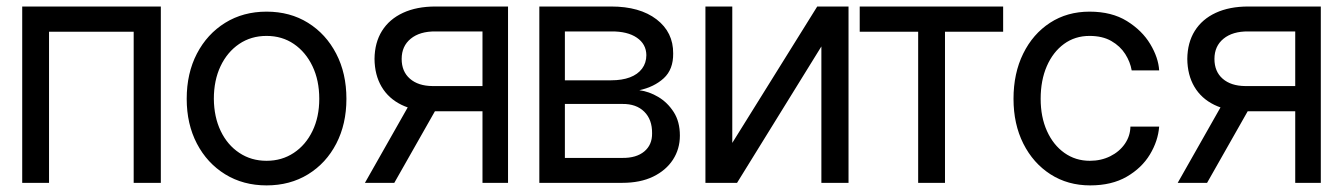

<svg xmlns="http://www.w3.org/2000/svg" viewBox="-20 -559 4106 587"><path d="M47.9 0V-539.1H471.7V0H388.7V-461.9H129.9V0Z M794.9 7.8Q723.6 7.8 668.5 -26.1Q613.3 -60.1 582 -119.9Q550.8 -179.7 550.8 -256.8Q550.8 -335 582 -395Q613.3 -455.1 668.5 -489.3Q723.6 -523.4 794.9 -523.4Q866.7 -523.4 921.6 -489.3Q976.6 -455.1 1007.8 -395Q1039.1 -335 1039.1 -256.8Q1039.1 -179.7 1008.1 -119.9Q977.1 -60.1 921.9 -26.1Q866.7 7.8 794.9 7.8ZM794.9 -67.4Q841.8 -67.4 878.2 -91.6Q914.6 -115.7 935.3 -158.4Q956.1 -201.2 956.1 -256.8Q956.1 -313.5 935.3 -356.7Q914.6 -399.9 878.4 -424.6Q842.3 -449.2 794.9 -449.2Q747.6 -449.2 711.2 -424.6Q674.8 -399.9 654.3 -356.7Q633.8 -313.5 633.8 -256.8Q634.3 -201.2 654.8 -158.4Q675.3 -115.7 711.7 -91.6Q748 -67.4 794.9 -67.4Z M1455.1 0V-462.9H1311.5Q1263.7 -463.4 1235.8 -440.7Q1208 -418 1208 -378.9Q1208 -340.3 1233.2 -318.4Q1258.3 -296.4 1301.8 -295.9H1475.6V-218.8H1301.8Q1247.1 -219.2 1207.5 -238.5Q1168 -257.8 1146.7 -293.7Q1125.5 -329.6 1125 -378.9Q1125.5 -428.7 1147.9 -464.6Q1170.4 -500.5 1212.2 -519.8Q1253.9 -539.1 1311.5 -539.1H1533.2V0ZM1095.7 0 1248 -268.6H1337.9L1185.5 0Z M1628.9 0V-539.1H1848.6Q1936 -539.1 1987.3 -499.8Q2038.6 -460.4 2038.1 -395.5Q2038.6 -346.7 2009.3 -319.8Q1980 -293 1934.6 -283.2Q1964.4 -279.3 1992.7 -262.5Q2021 -245.6 2039.8 -216.3Q2058.6 -187 2058.6 -144.5Q2058.6 -103.5 2037.4 -70.8Q2016.1 -38.1 1976.8 -19Q1937.5 0 1882.8 0ZM1707 -76.2H1882.8Q1925.3 -75.7 1949.7 -95.9Q1974.1 -116.2 1973.6 -151.4Q1974.1 -193.4 1949.7 -217.5Q1925.3 -241.7 1882.8 -241.2H1707ZM1707 -313.5H1848.6Q1881.8 -313.5 1905.8 -322.5Q1929.7 -331.5 1942.9 -349.1Q1956.1 -366.7 1956.1 -390.6Q1955.6 -424.3 1927 -443.8Q1898.4 -463.4 1848.6 -462.9H1707Z M2218.8 -122.1 2478.5 -539.1H2574.2V0H2491.2V-417L2233.4 0H2136.7V-539.1H2218.8Z M2608.4 -461.9V-539.1H3046.9V-461.9H2869.1V0H2787.1V-461.9Z M3313 7.8Q3244.6 7.8 3191.7 -26.1Q3138.7 -60.1 3108.6 -119.9Q3078.6 -179.7 3078.6 -256.8Q3078.6 -335 3108.2 -395Q3137.7 -455.1 3190.2 -489.3Q3242.7 -523.4 3311 -523.4Q3378.9 -523.4 3425.3 -494.6Q3471.7 -465.8 3496.6 -424.3Q3521.5 -382.8 3523.9 -343.8H3439.9Q3435.5 -369.6 3420.2 -393.8Q3404.8 -418 3377.7 -433.6Q3350.6 -449.2 3311 -449.2Q3266.6 -449.2 3232.9 -424.6Q3199.2 -399.9 3180.4 -356.7Q3161.6 -313.5 3161.6 -256.8Q3161.6 -201.2 3180.9 -158.4Q3200.2 -115.7 3234.1 -91.6Q3268.1 -67.4 3312 -67.4Q3346.2 -67.4 3374.3 -81.3Q3402.3 -95.2 3418.9 -119.1Q3435.5 -143.1 3436 -171.9H3523.9Q3520.5 -127.9 3495.6 -86.7Q3470.7 -45.4 3424.8 -18.8Q3378.9 7.8 3313 7.8Z M3939.9 0V-462.9H3796.4Q3748.5 -463.4 3720.7 -440.7Q3692.9 -418 3692.9 -378.9Q3692.9 -340.3 3718 -318.4Q3743.2 -296.4 3786.6 -295.9H3960.4V-218.8H3786.6Q3731.9 -219.2 3692.4 -238.5Q3652.8 -257.8 3631.6 -293.7Q3610.4 -329.6 3609.9 -378.9Q3610.4 -428.7 3632.8 -464.6Q3655.3 -500.5 3697 -519.8Q3738.8 -539.1 3796.4 -539.1H4018.1V0ZM3580.6 0 3732.9 -268.6H3822.8L3670.4 0Z"/></svg>

Font: Inter Display V
Style: Regular
Weight: 400
Designer: Rasmus Andersson
Foundry: rsms
Version: Version 3.015;git-src